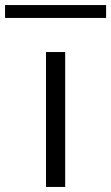

<svg xmlns="http://www.w3.org/2000/svg" viewBox="-72 -740 440 760"><path d="M110 0V-534H186V0ZM-52 -669V-720H348V-669Z"/></svg>

Font: Georama ExtraExtended Light
Style: Regular
Weight: 300
Width: 8
Designer: Jean-Baptiste Levee
Foundry: Production Type
Version: Version 1.000